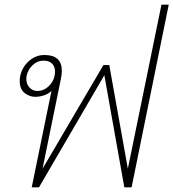

<svg xmlns="http://www.w3.org/2000/svg" viewBox="-20 -797 738 817"><path d="M199 -410Q185 -397 166.5 -391Q148 -385 130 -385Q105 -385 84.5 -401.5Q64 -418 64 -452Q64 -466 66 -474Q75 -513 104 -538Q133 -563 169 -563Q243 -563 243 -496Q243 -478 239 -461L161 -79L420 -520H445L524 -79L667 -777H698L540 0H509L424 -477L146 0H115ZM214 -493Q214 -514 201.5 -526.5Q189 -539 165 -539Q139 -539 119 -520Q99 -501 93 -474Q92 -469 92 -461Q92 -439 105.5 -424.5Q119 -410 139 -410Q169 -410 191.5 -434.5Q214 -459 214 -493Z"/></svg>

Font: Taviraj Thin
Style: Italic
Weight: 250
Italic angle: -12°
Designer: Katatrad Team
Foundry: CadsonDemak
Version: Version 1.001